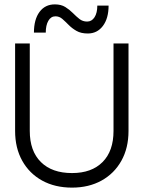

<svg xmlns="http://www.w3.org/2000/svg" viewBox="-20 -849 654 877"><path d="M230.5 -829Q259 -829 278.2 -817Q297.5 -805 312.8 -789.5Q328 -774 343 -762.2Q358 -750.5 378 -750.5Q399 -750.5 411.8 -770.2Q424.5 -790 424.5 -823.5H476Q476 -765 450 -730.5Q424 -696 381 -696Q350 -696 329.5 -707.8Q309 -719.5 293.8 -735Q278.5 -750.5 264.8 -762.5Q251 -774.5 233.5 -774.5Q212.5 -774.5 200.8 -754Q189 -733.5 189 -700H135Q135 -760 160.5 -794.5Q186 -829 230.5 -829ZM49 -650.5H116V-251Q116 -159 166.8 -108.8Q217.5 -58.5 309 -58.5Q398.5 -58.5 448.5 -108.8Q498.5 -159 498.5 -251V-650.5H567V-251Q567 -173 534.5 -114.8Q502 -56.5 443.8 -24.2Q385.5 8 309 8Q231 8 172.5 -24.2Q114 -56.5 81.5 -114.8Q49 -173 49 -251Z"/></svg>

Font: Overused Grotesk Book
Style: Regular
Weight: 375
Version: Version 0.004